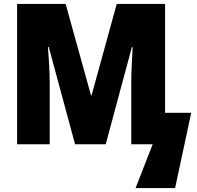

<svg xmlns="http://www.w3.org/2000/svg" viewBox="-20 -734 1002 977"><path d="M518 0 651 -494H655Q653 -456 650.5 -406Q648 -356 648 -311V0H757L670 223H871L953 -160H820V-714H574L446 -249H443L314 -714H67V0H233V-308Q233 -354 230 -405Q227 -456 224 -495H228L362 0Z"/></svg>

Font: Noto Sans UI SemiCondensed Black
Style: Regular
Weight: 900
Width: 4
Designer: Monotype Design Team
Foundry: Monotype Imaging Inc.
Version: 1.001